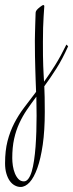

<svg xmlns="http://www.w3.org/2000/svg" viewBox="-119 -265 288 755"><path d="M-99.1 377Q-99.1 327.6 -89.4 289.8Q-79.6 252 -63 219.7Q-46.4 187.5 -24.2 158.2Q-2 128.9 22.9 96.2Q22 72.8 21.2 51.3Q20.5 29.8 19.8 6.3Q19 -17.1 18.6 -43.9Q18.1 -70.8 18.1 -105Q18.1 -114.7 18.6 -132.3Q19 -149.9 19.5 -167.2Q20 -184.6 20.5 -198Q21 -211.4 21 -212.9Q21 -217.8 22.7 -221.2Q24.4 -224.6 25.9 -226.1Q27.3 -228 30.8 -231.2Q34.2 -234.4 38.3 -237.5Q42.5 -240.7 45.9 -242.9Q49.3 -245.1 50.8 -245.1Q54.2 -245.1 54.7 -243.2Q55.2 -241.2 55.2 -240.2Q55.2 -239.3 54.4 -228.8Q53.7 -218.3 52.5 -199.7Q51.3 -181.2 50.5 -155.8Q49.8 -130.4 49.8 -100.1Q49.8 -69.8 50 -46.9Q50.3 -23.9 51 -5.9Q51.8 12.2 52.5 27.1Q53.2 42 54.2 56.2Q76.2 25.9 98.1 -9.3Q120.1 -44.4 142.1 -89.8L148.9 -83Q126.5 -32.7 102.5 4.9Q78.6 42.5 55.2 74.2Q56.2 93.8 56.6 116.9Q57.1 140.1 57.1 174.8Q57.1 248.5 49.1 304Q41 359.4 27.8 396.2Q14.6 433.1 -2.4 451.7Q-19.5 470.2 -38.1 470.2Q-49.8 470.2 -61 464.1Q-72.3 458 -80.6 446.3Q-88.9 434.6 -94 417.2Q-99.1 399.9 -99.1 377ZM24.9 189.9Q24.9 168 24.4 149.9Q23.9 131.8 23.9 115.2Q3.9 141.6 -13.2 166.7Q-30.3 191.9 -43.2 220Q-56.2 248 -63.5 281.2Q-70.8 314.5 -70.8 356.9Q-70.8 371.1 -68.4 387.2Q-65.9 403.3 -60.3 417Q-54.7 430.7 -46.1 439.5Q-37.6 448.2 -24.9 448.2Q-15.1 448.2 -7.3 437.7Q0.5 427.2 5.9 408.9Q11.2 390.6 14.9 365.7Q18.6 340.8 20.8 312Q22.9 283.2 23.9 252.2Q24.9 221.2 24.9 189.9Z"/></svg>

Font: Stalemate
Style: Regular
Weight: 400
Designer: Astigmatic (AOETI)
Foundry: Astigmatic (AOETI)
Version: Version 001.000